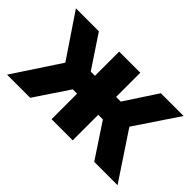

<svg xmlns="http://www.w3.org/2000/svg" viewBox="-84 -789 1054 1054"><g transform="rotate(45 442.5 -262.5)"><path d="M15.1 0 194.8 -272.9 24.9 -524.9H203.1L328.1 -336.9H360.8V-524.9H524.9V-336.9H561L684.1 -524.9H860.8L691.9 -272.9L873 0H691.9L561 -198.2H524.9V0H360.8V-198.2H327.1L194.8 0Z"/></g></svg>

Font: Raleway-v4020 ExtraBold
Style: Regular
Weight: 800
Designer: Matt McInerney, Pablo Impallari, Rodrigo Fuenzalida
Foundry: Matt McInerney, Pablo Impallari, Rodrigo Fuenzalida
Version: Version 4.020;PS 004.020;hotconv 1.0.88;makeotf.lib2.5.64775